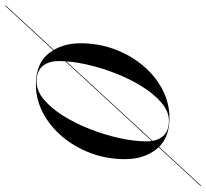

<svg xmlns="http://www.w3.org/2000/svg" viewBox="-114 -573 742 690"><g transform="rotate(-90 257.0 -228.0)"><path d="M579.5 -578.8H582.5L-64.5 123.2H-67.5ZM178.5 10Q103 10 66.5 -36Q30 -82 30 -149.5Q30 -215 51.8 -273Q73.5 -331 111 -375.2Q148.5 -419.5 196.8 -444.8Q245 -470 298 -470Q374 -470 410.2 -423.8Q446.5 -377.5 446.5 -310Q446.5 -244.5 424.8 -186.5Q403 -128.5 365.5 -84.2Q328 -40 279.8 -15Q231.5 10 178.5 10ZM168.5 8Q201 8 232.2 -18.2Q263.5 -44.5 290.8 -88Q318 -131.5 338.5 -184Q359 -236.5 370.8 -289.8Q382.5 -343 382.5 -387.5Q382.5 -424.5 364.5 -446Q346.5 -467.5 308 -467.5Q275.5 -467.5 244.2 -441.2Q213 -415 185.8 -371.5Q158.5 -328 138 -275.5Q117.5 -223 105.8 -169.8Q94 -116.5 94 -72Q94 -35.5 112.2 -13.8Q130.5 8 168.5 8Z"/></g></svg>

Font: Bodoni* 96pt
Style: Italic
Weight: 400
Italic angle: -13°
Version: Version 2.3